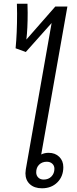

<svg xmlns="http://www.w3.org/2000/svg" viewBox="-20 -1004 414 1034"><path d="M321 -104Q321 -54 289 -22Q257 10 206 10Q165 10 141 -12Q117 -34 117 -71Q117 -78 119 -92L258 -880L119 -724L64 -744Q72 -826 72 -931L71 -984H128Q129 -969 129 -935Q129 -848 122 -791L278 -969H343L202 -172Q219 -181 242 -181Q277 -181 299 -159.5Q321 -138 321 -104ZM273 -95Q273 -112 261.5 -122.5Q250 -133 232 -133Q207 -133 191 -117.5Q175 -102 175 -76Q175 -59 186 -48Q197 -37 215 -37Q241 -37 257 -53.5Q273 -70 273 -95Z"/></svg>

Font: Sarabun Light
Style: Italic
Weight: 300
Italic angle: -10°
Designer: Suppakit Chalermlarp | Katatrad Co.,Ltd.
Foundry: Cadson Demak Co.,Ltd.
Version: Version 1.000; ttfautohint (v1.6)